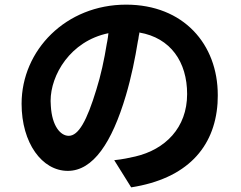

<svg xmlns="http://www.w3.org/2000/svg" viewBox="-20 -761 1040 827"><path d="M198 -327C198 -437 282 -584 447 -618C446 -606 444 -595 442 -583L440 -573C429 -504 414 -435 395 -375C354 -240 318 -176 276 -176C240 -176 204 -219 199 -304L198 -325V-327ZM198 -319V-324V-312ZM918 -352C918 -570 771 -741 523 -741C264 -741 73 -545 73 -314C73 -145 161 -25 272 -25C381 -25 462 -147 522 -349C546 -430 562 -510 574 -584L576 -593C577 -598 577 -603 578 -607L580 -616C580 -618 580 -619 580 -621C715 -598 786 -494 786 -356C786 -210 691 -117 563 -87C536 -81 510 -75 472 -71L545 46C783 9 904 -124 917 -316L918 -348V-321V-326C918 -335 918 -343 918 -352Z"/></svg>

Font: Glow Sans SC Normal
Style: Bold
Weight: 700
Designer: Ryoko NISHIZUKA (kana, bopomofo & ideographs); Paul D. Hunt (Latin, Greek & Cyrillic); Sandoll Communications, Soo-young
Version: Version 0.93